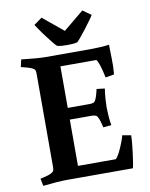

<svg xmlns="http://www.w3.org/2000/svg" viewBox="-94 -924 782 1001"><g transform="rotate(-10 297.0 -423.5)"><path d="M249 -307V-62H449Q459 -70.4 470.5 -93.4Q482 -116.3 491.5 -141.1Q501 -165.9 504 -179L550 -171Q550 -158.7 548 -135.1Q546 -111.4 542.5 -84.2Q539 -57 535.5 -34.1Q531.9 -11.2 528.9 0H180Q158 0 123.5 2.5Q89 5 52.9 9L45 -30Q45 -30 56 -32.5Q67 -35 81 -38.8Q95 -42.6 104 -47.7Q115 -54 117.5 -60.2Q120 -66.5 120 -79V-573Q120 -584.5 117.5 -591.3Q115 -598 104 -603Q94 -608 80 -612Q66 -616 55.5 -618.5Q45 -621 45 -621L54 -660Q90 -656 124 -653Q158 -650 180 -650H426Q443 -650 469.7 -651.5Q496.4 -653 518 -656Q518 -618 519.5 -580.5Q521 -543 517 -499L471 -491Q469 -501.9 464 -522.3Q459 -542.7 452.5 -562.2Q446 -581.7 439 -589H249V-369H364Q375.6 -369 383.8 -371.5Q392 -374 396.5 -384Q401 -392 405.1 -405.2Q409.1 -418.4 411.6 -429.2Q414 -440 414 -440L457 -435Q453 -410 451 -381.3Q449 -352.7 449 -336Q449 -319.8 451 -292.1Q453 -264.3 457 -241L414 -237Q414 -237 411.6 -247.6Q409.1 -258.2 405.1 -271.1Q401 -284 397 -291.6Q393 -301 384.5 -304Q376 -307 364 -307ZM357 -697Q337 -692 304 -692Q270 -692 251 -697Q245 -701 231 -718.5Q217 -736 200.5 -757.5Q184 -779 171 -798.5Q158 -818 153 -825L196 -856L304 -767L412 -856L456 -825Q453 -819 439.5 -800Q426 -781 409 -759Q392 -737 377.5 -719.5Q363 -702 357 -697Z"/></g></svg>

Font: Buenard
Style: Regular
Weight: 400
Version: Version 2.000